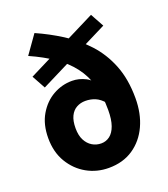

<svg xmlns="http://www.w3.org/2000/svg" viewBox="-138 -840 834 951"><g transform="rotate(-20 279.5 -365.0)"><path d="M273 12Q210 12 157.5 -17.5Q105 -47 72.5 -101Q40 -155 40 -229Q40 -301 70 -352Q100 -403 147 -429.5Q194 -456 247 -456Q284 -456 319 -438Q354 -420 371 -375L373 -294Q351 -320 327 -330Q303 -340 275 -340Q250 -340 229 -328.5Q208 -317 196 -292.5Q184 -268 184 -229Q184 -191 197 -166Q210 -141 231.5 -128Q253 -115 279 -115Q304 -115 324 -130Q344 -145 355.5 -177Q367 -209 367 -259Q367 -334 350 -392Q333 -450 298 -495.5Q263 -541 210.5 -577.5Q158 -614 86 -646L154 -742Q222 -712 286 -671.5Q350 -631 402 -575Q454 -519 484 -443.5Q514 -368 514 -268Q514 -187 485 -124Q456 -61 402 -24.5Q348 12 273 12ZM110 -471 71 -542 448 -731 487 -660Z"/></g></svg>

Font: Mada ExtraBold
Style: Regular
Weight: 800
Designer: Khaled Hosny
Version: Version 1.5